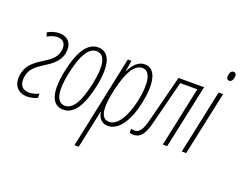

<svg xmlns="http://www.w3.org/2000/svg" viewBox="-148 -986 1862 1491"><g transform="rotate(20 783.0 -240.0)"><path d="M105 10C132 10 163 4 190 -9V-44C165 -32 136 -24 109 -24C47 -24 22 -70 36 -135C47 -192 83 -222 147 -263C206 -300 258 -337 274 -406C289 -480 256 -538 176 -538C145 -538 111 -529 80 -511L91 -479C117 -495 146 -505 173 -505C226 -505 248 -467 237 -412C224 -351 179 -325 124 -289C62 -250 14 -212 -1 -142C-19 -59 17 10 105 10Z M404 10C491 10 550 -78 587 -249C626 -434 594 -538 497 -538C411 -538 351 -450 315 -279C275 -95 307 10 404 10ZM406 -23C336 -23 315 -112 350 -275C384 -430 430 -506 495 -506C566 -506 587 -418 551 -254C517 -98 471 -23 406 -23Z M582 239H617L667 6C673 -20 679 -48 683 -73H686C694 -25 722 10 773 10C862 10 931 -94 964 -251C998 -411 980 -538 882 -538C831 -538 793 -501 761 -438H759L774 -528H744ZM772 -23C691 -23 694 -136 726 -272C761 -426 810 -505 874 -505C945 -505 959 -400 928 -255C898 -117 841 -23 772 -23Z M982 7C1038 7 1070 -29 1096 -130L1189 -495H1330L1225 0H1261L1374 -528H1163L1063 -139C1040 -51 1016 -27 980 -27C970 -27 959 -29 952 -32V2C960 5 971 7 982 7Z M1540 -642C1556 -642 1566 -655 1571 -677C1576 -703 1569 -719 1549 -719C1533 -719 1522 -707 1518 -684C1513 -660 1520 -642 1540 -642ZM1382 0H1418L1531 -528H1494Z"/></g></svg>

Font: Noto Sans ExtraCondensed ExtraLight
Style: Italic
Weight: 200
Width: 2
Italic angle: -12°
Designer: Monotype Design Team
Foundry: Monotype Imaging Inc.
Version: Version 2.013